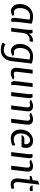

<svg xmlns="http://www.w3.org/2000/svg" viewBox="1810 -2526 967 4626"><g transform="rotate(90 2293.0 -213.5)"><path d="M266 5Q221.5 11 184.2 -6Q147 -23 121 -58.5Q95 -94 83.8 -144.5Q72.5 -195 80 -256Q90 -337.5 131.5 -398.5Q173 -459.5 236.8 -493.2Q300.5 -527 378 -527Q406 -527 433.2 -523.8Q460.5 -520.5 489.2 -513.5Q518 -506.5 551 -495L512 -176Q504.5 -116 504.2 -73.8Q504 -31.5 507 -5L439 0Q425 -9 415.8 -33.5Q406.5 -58 411 -97L454 -444Q431.5 -450 411.5 -452.5Q391.5 -455 369 -455Q294 -455 242 -403.5Q190 -352 178 -256Q171 -199.5 180.5 -154.8Q190 -110 217 -86.8Q244 -63.5 290 -71Q312 -74 331.8 -67Q351.5 -60 368 -38Q342.5 -20 315.5 -9.5Q288.5 1 266 5Z M652 0 692 -337Q698 -383 700 -430Q702 -477 698 -512L768 -517Q781.5 -500.5 786 -480.8Q790.5 -461 792 -437L790 -419L800 -437Q824 -475.5 863.8 -499.8Q903.5 -524 944 -524Q955.5 -524 967 -522Q978.5 -520 992 -516L970 -438Q955 -442 943.5 -443Q932 -444 923 -444Q892 -444 860.5 -427Q829 -410 805.2 -373Q781.5 -336 774 -276L741 0Z M1184 250Q1145 250 1099.8 241.8Q1054.5 233.5 1008 208L1042 140Q1082.5 161 1118 169.5Q1153.5 178 1185 178Q1227 178 1264 160Q1301 142 1326.5 105Q1352 68 1359 11L1415 -444Q1392.5 -450 1372.5 -452.5Q1352.5 -455 1330 -455Q1255 -455 1203 -403.5Q1151 -352 1139 -256Q1132 -199.5 1141.8 -154.5Q1151.5 -109.5 1178.8 -86Q1206 -62.5 1252 -70Q1274 -73 1293.8 -66Q1313.5 -59 1330 -37Q1304.5 -19 1277.5 -8.5Q1250.5 2 1228 5Q1183.5 11.5 1146 -5.5Q1108.5 -22.5 1082.2 -58Q1056 -93.5 1044.8 -144.2Q1033.5 -195 1041 -256Q1051 -337.5 1092.5 -398.5Q1134 -459.5 1197.8 -493.2Q1261.5 -527 1339 -527Q1367 -527 1394.2 -523.8Q1421.5 -520.5 1450.2 -513.5Q1479 -506.5 1512 -495L1452 0Q1442.5 74.5 1406.8 130.8Q1371 187 1314 218.5Q1257 250 1184 250Z M1741 10Q1701.5 10 1670.5 -4.5Q1639.5 -19 1624 -54Q1608.5 -89 1616 -151L1661 -517H1755L1709 -141Q1704.5 -106.5 1716.5 -84.2Q1728.5 -62 1760 -62Q1772 -62 1781.2 -64.5Q1790.5 -67 1804 -70Q1834 -77 1858.2 -71Q1882.5 -65 1901 -43Q1844 -11.5 1806 -0.8Q1768 10 1741 10ZM1962 0Q1941 -27 1936.8 -53.5Q1932.5 -80 1936 -110L1986 -517H2079L2032 -131Q2028.5 -103.5 2028.2 -72Q2028 -40.5 2033 -5Z M2842 0 2888 -376Q2892 -410.5 2879.2 -432.8Q2866.5 -455 2835 -455Q2823 -455 2812.8 -452.5Q2802.5 -450 2788 -447Q2758 -440.5 2734 -446.5Q2710 -452.5 2692 -474Q2749 -505.5 2788 -516.2Q2827 -527 2854 -527Q2893.5 -527 2925.5 -512.5Q2957.5 -498 2973.8 -463Q2990 -428 2982 -366L2938 0ZM2199 0 2246 -386Q2249 -414 2249.5 -445.5Q2250 -477 2246 -512L2319 -517Q2340 -490 2344 -463.5Q2348 -437 2344 -407L2295 0ZM2521 0 2567 -376Q2571 -410.5 2559.2 -432.8Q2547.5 -455 2518 -455Q2506 -455 2497 -453Q2488 -451 2475 -448Q2444.5 -441.5 2421.2 -447.5Q2398 -453.5 2380 -475Q2437 -506.5 2474 -516.8Q2511 -527 2538 -527Q2577 -527 2607.8 -512.5Q2638.5 -498 2653.8 -463Q2669 -428 2661 -366L2617 0Z M3312 10Q3257 10 3215 -10.5Q3173 -31 3145.8 -67.8Q3118.5 -104.5 3107.8 -154.2Q3097 -204 3104 -263Q3114 -344 3151 -403.2Q3188 -462.5 3246.8 -494.8Q3305.5 -527 3381 -527Q3432.5 -527 3469.2 -504.2Q3506 -481.5 3525.5 -442.2Q3545 -403 3544.8 -353.2Q3544.5 -303.5 3521 -250H3231Q3245.5 -278.5 3266.8 -297.8Q3288 -317 3324 -317H3451Q3460.5 -355.5 3451 -386.8Q3441.5 -418 3418 -436.5Q3394.5 -455 3362 -455Q3320 -455 3285.5 -432.5Q3251 -410 3227.8 -366.8Q3204.5 -323.5 3197 -262Q3189.5 -202.5 3204.8 -157.5Q3220 -112.5 3252.8 -87.2Q3285.5 -62 3331 -62Q3365.5 -62 3397.5 -69.2Q3429.5 -76.5 3475 -98L3491 -32Q3440 -7.5 3394 1.2Q3348 10 3312 10Z M3973 0 4019 -376Q4023 -410.5 4010 -432.8Q3997 -455 3966 -455Q3954 -455 3944.8 -452.5Q3935.5 -450 3922 -447Q3892 -440.5 3868 -446.5Q3844 -452.5 3826 -474Q3883 -505.5 3920 -516.2Q3957 -527 3984 -527Q4024 -527 4056.2 -512.5Q4088.5 -498 4104.8 -463Q4121 -428 4113 -366L4069 0ZM3645 0 3692 -386Q3695 -414 3695.5 -445.5Q3696 -477 3692 -512L3765 -517Q3786 -490 3790 -463.5Q3794 -437 3790 -407L3741 0Z M4425 11Q4343.5 11 4306.2 -42.5Q4269 -96 4281 -191L4313 -448H4221L4226 -493L4321 -517L4337 -649L4429 -677L4368 -180Q4361.5 -128.5 4379.5 -93.8Q4397.5 -59 4434 -59Q4453.5 -59 4472 -62.5Q4490.5 -66 4518 -74L4532 -11Q4492.5 1.5 4470.8 6.2Q4449 11 4425 11ZM4521 -448Q4497.5 -448 4482 -457.2Q4466.5 -466.5 4457.8 -482.2Q4449 -498 4445 -517H4586L4578 -448Z"/></g></svg>

Font: Expletus Sans
Style: Italic
Weight: 400
Italic angle: -7°
Designer: Jasper de Waard
Foundry: Designtown
Version: Version 7.500